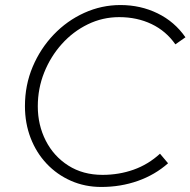

<svg xmlns="http://www.w3.org/2000/svg" viewBox="-20 -731 756 762"><path d="M382 11Q317 11 261.5 -13.5Q206 -38 165 -81.5Q124 -125 101.5 -183.5Q79 -242 79 -310Q79 -393 109.5 -465.5Q140 -538 193 -593.5Q246 -649 314.5 -680Q383 -711 458 -711Q538 -711 605.5 -678Q673 -645 716 -583L676 -555Q639 -608 581.5 -635.5Q524 -663 453 -663Q387 -663 328.5 -634.5Q270 -606 225.5 -556.5Q181 -507 155.5 -443.5Q130 -380 130 -309Q130 -235 161.5 -173Q193 -111 251 -74Q309 -37 387 -37Q452 -37 510 -57.5Q568 -78 615 -121L647 -83Q595 -37 527 -13Q459 11 382 11Z"/></svg>

Font: Red Hat Text
Style: Italic
Weight: 300
Italic angle: -12°
Designer: Pentagram, MCKL
Foundry: Pentagram, MCKL
Version: Version 1.023